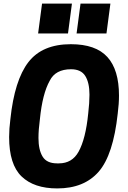

<svg xmlns="http://www.w3.org/2000/svg" viewBox="-20 -1040 713 1073"><path d="M569 -853ZM360 -853H193L215 -1020H382ZM575 -853H408L430 -1020H597ZM300 13Q170 13 100.5 -54Q31 -121 31 -274Q31 -320 38 -374Q61 -592 138.5 -692.5Q216 -793 376 -793Q515 -793 580 -721.5Q645 -650 645 -506Q645 -460 638 -406Q613 -174 531.5 -80.5Q450 13 300 13ZM309 -127Q383 -127 419 -192Q459 -264 473 -406Q480 -465 480 -511Q480 -578 456.5 -615.5Q433 -653 377 -653Q290 -653 258 -589Q217 -516 203 -374Q195 -315 195 -269Q195 -203 218 -165Q241 -127 299 -127Z"/></svg>

Font: Tanohe Sans
Style: Bold Italic
Weight: 700
Designer: Village Type and Design LLC & Cristiano Sobral
Foundry: Cooper Hewitt Smithsonian Design Museum
Version: Version 1.00;September 29, 2021;FontCreator 13.0.0.2655 64-b